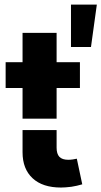

<svg xmlns="http://www.w3.org/2000/svg" viewBox="-20 -820 448 848"><path d="M79.6 -295.9V-431.2H4.9V-545.4H79.6V-674.8H230V-545.4H333V-431.2H230V-295.9ZM79.6 -147.5V-245.6H230V-167.5Q230 -140.6 242.2 -127.4Q254.9 -114.3 281.2 -114.3Q290.5 -114.3 300.8 -115.7Q305.2 -116.2 319.3 -119.1L343.3 -5.9Q320.3 1 295.4 4.9Q268.1 8.3 249.5 8.3Q168 8.3 124 -32.7Q79.6 -73.7 79.6 -147.5ZM293.5 -612.3V-799.8H407.7L381.8 -612.3Z"/></svg>

Font: Inter Tight Stencil
Style: Bold
Weight: 700
Designer: Rasmus Andersson
Foundry: rsms
Version: Version 3.004;Glyphs 3.1.2 (3151)